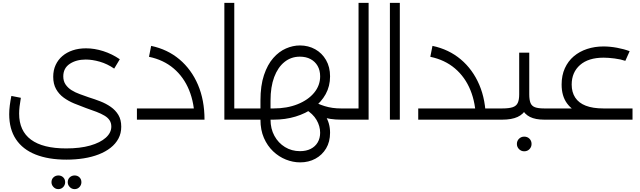

<svg xmlns="http://www.w3.org/2000/svg" viewBox="-20 -832 4448 1335"><path d="M442 278Q317 278 227.5 242.5Q138 207 91 136.5Q44 66 44 -38Q44 -67 48 -98.5Q52 -130 59 -165L125 -152Q119 -118 116 -91Q113 -64 113 -42Q113 78 195.5 139Q278 200 440 200Q537 200 607 180Q677 160 715.5 125.5Q754 91 754 48Q754 23 742 4.5Q730 -14 706.5 -28Q683 -42 650.5 -54.5Q618 -67 577 -81Q536 -96 496 -112.5Q456 -129 423 -153Q390 -177 370 -212.5Q350 -248 350 -298Q350 -344 367 -380.5Q384 -417 414 -442.5Q444 -468 485.5 -482Q527 -496 578 -496Q637 -496 698 -476.5Q759 -457 813 -420L774 -355Q726 -388 674 -403Q622 -418 576 -418Q510 -418 465 -388Q420 -358 420 -301Q420 -268 436 -244.5Q452 -221 477.5 -205Q503 -189 535 -177.5Q567 -166 598 -155Q637 -143 677 -127.5Q717 -112 750 -89Q783 -66 803 -33Q823 0 823 49Q823 95 803.5 131.5Q784 168 749 195.5Q714 223 666.5 241.5Q619 260 562 269Q505 278 442 278ZM499 483Q479 483 465 468.5Q451 454 451 435Q451 414 465 401Q479 388 499 388Q519 388 532.5 401Q546 414 546 435Q546 454 532.5 468.5Q519 483 499 483ZM385 483Q366 483 352 468.5Q338 454 338 435Q338 414 352 401Q366 388 386 388Q406 388 419.5 401Q433 414 433 435Q433 454 419.5 468.5Q406 483 385 483Z M1333 0Q1332 -114 1295 -205Q1258 -296 1187.5 -356Q1117 -416 1016 -437L1031 -513Q1145 -489 1228 -419Q1311 -349 1356.5 -242.5Q1402 -136 1402 0ZM932 0V-78H1388V0Z M1609 0V-78H1717V0ZM1540 0V-812H1609V0ZM1717 0V-78Q1729 -78 1733 -67.5Q1737 -57 1737 -39Q1737 -22 1733 -11Q1729 0 1717 0Z M2067 297Q2017 297 1968 277.5Q1919 258 1879 220Q1839 182 1815 127Q1791 72 1791 0V-133Q1791 -237 1815.5 -310Q1840 -383 1880 -428.5Q1920 -474 1968.5 -495Q2017 -516 2065 -516Q2124 -516 2171.5 -489.5Q2219 -463 2247 -414.5Q2275 -366 2275 -301Q2275 -233 2244.5 -177.5Q2214 -122 2160 -82.5Q2106 -43 2035 -21.5Q1964 0 1882 0H1717V-78H1882Q1976 -78 2049.5 -107.5Q2123 -137 2164.5 -187.5Q2206 -238 2206 -301Q2206 -343 2188.5 -373.5Q2171 -404 2139.5 -421Q2108 -438 2065 -438Q2004 -438 1958 -401Q1912 -364 1886.5 -296Q1861 -228 1861 -133V0Q1861 63 1888 112.5Q1915 162 1961.5 190.5Q2008 219 2066 219Q2109 219 2140.5 203Q2172 187 2189 158Q2206 129 2206 91Q2206 45 2181 2Q2156 -41 2104 -72L2139 -120Q2275 -44 2275 91Q2275 154 2247.5 200Q2220 246 2173 271.5Q2126 297 2067 297ZM2350 0Q2273 0 2212.5 -21Q2152 -42 2110 -69L2148 -134Q2186 -110 2238 -94Q2290 -78 2350 -78ZM2350 0V-78Q2362 -78 2366 -67.5Q2370 -57 2370 -39Q2370 -22 2366 -11Q2362 0 2350 0ZM1717 0Q1705 0 1701 -11Q1697 -22 1697 -40Q1697 -58 1701 -68Q1705 -78 1717 -78Z M2350 0V-78H2473V-812H2543V0ZM2350 0Q2338 0 2334 -11Q2330 -22 2330 -40Q2330 -58 2334 -68Q2338 -78 2350 -78Z M2691 0V-812H2760V0Z M3274 0V-78H3435V0ZM3435 0V-78Q3447 -78 3451 -67.5Q3455 -57 3455 -39Q3455 -22 3451 -11Q3447 0 3435 0ZM3289 0Q3288 -114 3251 -205Q3214 -296 3143.5 -356Q3073 -416 2972 -437L2987 -513Q3101 -489 3184 -419Q3267 -349 3312.5 -242.5Q3358 -136 3358 0ZM2888 0V-78H3344V0Z M3435 0V-78H3472Q3519 -78 3544.5 -86.5Q3570 -95 3580 -116.5Q3590 -138 3590 -176V-466H3660V-176Q3660 -116 3640 -77Q3620 -38 3579 -19Q3538 0 3472 0ZM3764 0Q3703 0 3665 -19Q3627 -38 3608.5 -77Q3590 -116 3590 -176H3660Q3660 -138 3668.5 -116.5Q3677 -95 3699.5 -86.5Q3722 -78 3764 -78H3795V0ZM3795 0V-78Q3807 -78 3811 -67.5Q3815 -57 3815 -39Q3815 -22 3811 -11Q3807 0 3795 0ZM3435 0Q3423 0 3419 -11Q3415 -22 3415 -40Q3415 -58 3419 -68Q3423 -78 3435 -78ZM3625 220Q3604 220 3589 205Q3574 190 3574 169Q3574 147 3589 132.5Q3604 118 3625 118Q3647 118 3661.5 132.5Q3676 147 3676 169Q3676 190 3661.5 205Q3647 220 3625 220Z M4176 -13Q4091 -13 4025 -38Q3959 -63 3922 -114Q3885 -165 3885 -244Q3885 -308 3907.5 -357.5Q3930 -407 3969.5 -440.5Q4009 -474 4062 -491.5Q4115 -509 4176 -509Q4221 -509 4270 -500Q4319 -491 4358 -476L4328 -409Q4296 -420 4253 -425.5Q4210 -431 4177 -431Q4071 -431 4013 -380Q3955 -329 3955 -244Q3955 -191 3979.5 -153.5Q4004 -116 4053 -97Q4102 -78 4176 -78ZM3795 0V-78H4378V0ZM3795 0Q3783 0 3779 -11Q3775 -22 3775 -40Q3775 -58 3779 -68Q3783 -78 3795 -78Z"/></svg>

Font: Alexandria Light
Style: Regular
Weight: 300
Designer: Mohamed Gaber
Foundry: Kief Type Foundry
Version: Version 5.100